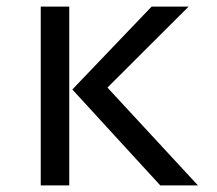

<svg xmlns="http://www.w3.org/2000/svg" viewBox="-20 -560 655 580"><path d="M549.7 -540 304.6 -295.4 577.9 0H464.1L198.5 -289.7L437.9 -540ZM189.2 -540V0H103.1V-540Z"/></svg>

Font: FiraCode Nerd Font Mono
Style: Regular
Weight: 400
Monospace: yes
Designer: Carrois Corporate, Edenspiekermann AG, Nikita Prokopov
Foundry: Carrois Corporate, Edenspiekermann AG, Nikita Prokopov
Version: Version 6.002;Nerd Fonts 3.4.0